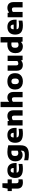

<svg xmlns="http://www.w3.org/2000/svg" viewBox="2959 -3807 1078 7036"><g transform="rotate(-90 3498.0 -289.0)"><path d="M329.5 10.5Q219.5 10.5 161.5 -42.2Q103.5 -95 103.5 -205.5V-395.5H14.5V-548.5H103.5L139.5 -740H300V-548.5H442V-395.5H300V-239.5Q300 -186.5 319.8 -167Q339.5 -147.5 386 -147.5Q409 -147.5 443.5 -153.5V-2.5Q420 3 389.2 6.8Q358.5 10.5 329.5 10.5Z M831 10.5Q656.5 10.5 575.5 -57.8Q494.5 -126 494.5 -273.5Q494.5 -406 567.5 -481.8Q640.5 -557.5 778 -557.5Q908.5 -557.5 975.2 -481Q1042 -404.5 1042 -267V-220H689.5Q692.5 -188 708.8 -168.5Q725 -149 761.2 -140.2Q797.5 -131.5 861 -131.5Q894.5 -131.5 933 -135.8Q971.5 -140 1008 -147V-6.5Q959.5 3 915.8 6.8Q872 10.5 831 10.5ZM775 -438Q733 -438 711.8 -412.8Q690.5 -387.5 689 -327H860.5Q859 -387 838 -412.5Q817 -438 775 -438Z M1353.5 230Q1302.5 230 1249.5 224.8Q1196.5 219.5 1143.5 206.5V56.5Q1197 70 1247.5 76.5Q1298 83 1338 83Q1423.5 83 1459.2 55.5Q1495 28 1495 -31V-59.5H1486Q1430 0.5 1334 0.5Q1272.5 0.5 1220 -28.8Q1167.5 -58 1135.5 -116.8Q1103.5 -175.5 1103.5 -263Q1103.5 -401.5 1189 -479.5Q1274.5 -557.5 1446.5 -557.5Q1507.5 -557.5 1573.8 -548.8Q1640 -540 1691.5 -524V-68.5Q1691.5 87.5 1609 158.8Q1526.5 230 1353.5 230ZM1408 -156.5Q1431 -156.5 1453.8 -162.5Q1476.5 -168.5 1495 -181V-404.5Q1482 -407.5 1465 -409.5Q1448 -411.5 1429 -411.5Q1366 -411.5 1332.8 -379.5Q1299.5 -347.5 1299.5 -279Q1299.5 -210 1329 -183.2Q1358.5 -156.5 1408 -156.5Z M2120 10.5Q1945.5 10.5 1864.5 -57.8Q1783.5 -126 1783.5 -273.5Q1783.5 -406 1856.5 -481.8Q1929.5 -557.5 2067 -557.5Q2197.5 -557.5 2264.2 -481Q2331 -404.5 2331 -267V-220H1978.5Q1981.5 -188 1997.8 -168.5Q2014 -149 2050.2 -140.2Q2086.5 -131.5 2150 -131.5Q2183.5 -131.5 2222 -135.8Q2260.5 -140 2297 -147V-6.5Q2248.5 3 2204.8 6.8Q2161 10.5 2120 10.5ZM2064 -438Q2022 -438 2000.8 -412.8Q1979.5 -387.5 1978 -327H2149.5Q2148 -387 2127 -412.5Q2106 -438 2064 -438Z M2417.5 0V-548.5H2578.5L2591 -496.5H2600Q2665 -557.5 2768 -557.5Q2828.5 -557.5 2875.5 -533.8Q2922.5 -510 2949.2 -458Q2976 -406 2976 -322.5V0H2779.5V-311Q2779.5 -357 2760.8 -374.2Q2742 -391.5 2707.5 -391.5Q2681.5 -391.5 2656.2 -382Q2631 -372.5 2614 -354.5V0Z M3089 0V-808H3285.5V-497.5H3294.5Q3355 -557.5 3449.5 -557.5Q3505 -557.5 3550 -533.8Q3595 -510 3621.2 -458.2Q3647.5 -406.5 3647.5 -322.5V0H3451V-310.5Q3451 -356.5 3432.2 -374Q3413.5 -391.5 3379 -391.5Q3352.5 -391.5 3327.5 -381.8Q3302.5 -372 3285.5 -354.5V0Z M4035.5 10.5Q3944 10.5 3876.8 -22.2Q3809.5 -55 3772.5 -118.2Q3735.5 -181.5 3735.5 -273.5Q3735.5 -412 3814.2 -484.8Q3893 -557.5 4035.5 -557.5Q4177.5 -557.5 4256.2 -484.5Q4335 -411.5 4335 -274Q4335 -182 4298 -118.5Q4261 -55 4193.8 -22.2Q4126.5 10.5 4035.5 10.5ZM4035.5 -137Q4085.5 -137 4112.2 -167.5Q4139 -198 4139 -273.5Q4139 -349.5 4112 -379.5Q4085 -409.5 4035.5 -409.5Q3985.5 -409.5 3958.5 -379.5Q3931.5 -349.5 3931.5 -274Q3931.5 -198.5 3958.2 -167.8Q3985 -137 4035.5 -137Z M4636 9Q4573.5 9 4525.5 -14.8Q4477.5 -38.5 4450.2 -90Q4423 -141.5 4423 -225V-548.5H4619.5V-237.5Q4619.5 -191.5 4638 -174Q4656.5 -156.5 4688.5 -156.5Q4713.5 -156.5 4738.5 -166.2Q4763.5 -176 4780 -193.5V-548.5H4976.5V0H4815.5L4803 -52H4795.5Q4728.5 9 4636 9Z M5314.5 9.5Q5248 9.5 5192 -18.5Q5136 -46.5 5102.2 -106.8Q5068.5 -167 5068.5 -262.5Q5068.5 -404 5151.8 -481.2Q5235 -558.5 5387.5 -558.5Q5406.5 -558.5 5425.2 -557.2Q5444 -556 5460 -554.5V-808H5656.5V0H5492.5L5481.5 -56H5472.5Q5445.5 -26.5 5406 -8.5Q5366.5 9.5 5314.5 9.5ZM5371.5 -147.5Q5395 -147.5 5418.8 -154.5Q5442.5 -161.5 5460 -177.5V-405.5Q5447 -408 5429.8 -410Q5412.5 -412 5395 -412Q5329 -412 5296.8 -379.8Q5264.5 -347.5 5264.5 -276.5Q5264.5 -204 5293.8 -175.8Q5323 -147.5 5371.5 -147.5Z M6085 10.5Q5910.5 10.5 5829.5 -57.8Q5748.5 -126 5748.5 -273.5Q5748.5 -406 5821.5 -481.8Q5894.5 -557.5 6032 -557.5Q6162.5 -557.5 6229.2 -481Q6296 -404.5 6296 -267V-220H5943.5Q5946.5 -188 5962.8 -168.5Q5979 -149 6015.2 -140.2Q6051.5 -131.5 6115 -131.5Q6148.5 -131.5 6187 -135.8Q6225.5 -140 6262 -147V-6.5Q6213.5 3 6169.8 6.8Q6126 10.5 6085 10.5ZM6029 -438Q5987 -438 5965.8 -412.8Q5944.5 -387.5 5943 -327H6114.5Q6113 -387 6092 -412.5Q6071 -438 6029 -438Z M6382.5 0V-548.5H6543.5L6556 -496.5H6565Q6630 -557.5 6733 -557.5Q6793.5 -557.5 6840.5 -533.8Q6887.5 -510 6914.2 -458Q6941 -406 6941 -322.5V0H6744.5V-311Q6744.5 -357 6725.8 -374.2Q6707 -391.5 6672.5 -391.5Q6646.5 -391.5 6621.2 -382Q6596 -372.5 6579 -354.5V0Z"/></g></svg>

Font: Encode Sans SemiExpanded SemiExpanded ExtraBold
Style: Regular
Weight: 800
Width: 6
Designer: Multiple Designers
Foundry: Impallari Type
Version: Version 3.000; ttfautohint (v1.8.3) -l 8 -r 50 -G 200 -x 14 